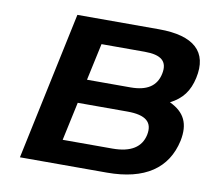

<svg xmlns="http://www.w3.org/2000/svg" viewBox="-62 -570 704 639"><g transform="rotate(10 290.0 -250.0)"><path d="M44 0H338C466 0 540 -51 561 -147C573 -206 555 -243 504 -267C545 -288 566 -317 576 -362C596 -453 544 -500 426 -500H150ZM174 -82 202 -212H370C432 -212 457 -191 448 -147C439 -105 405 -82 342 -82ZM219 -293 246 -418H392C448 -418 471 -399 462 -356C453 -313 421 -293 366 -293Z"/></g></svg>

Font: LT Wave Medium
Style: Italic
Weight: 500
Designer: Daniel Lyons
Version: Version 2.5 (Glyphs App)